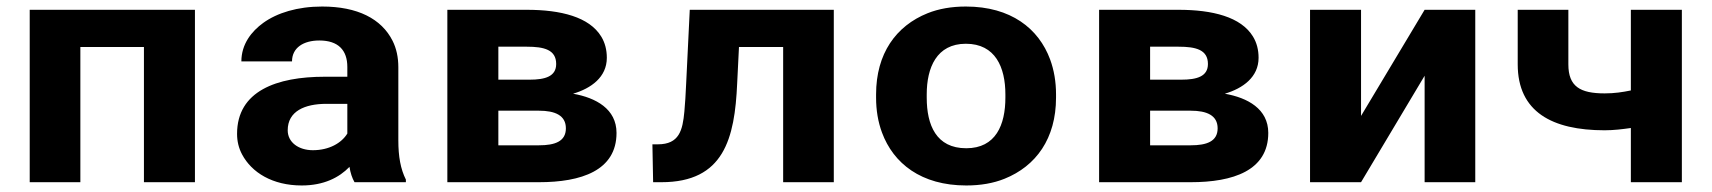

<svg xmlns="http://www.w3.org/2000/svg" viewBox="-20 -558 5244 588"><path d="M577 0V-528H71V0H226.1V-414H420.8V0Z M1199.9 -128V-352C1199.9 -382.7 1194 -409.7 1182.3 -433C1148.2 -500.8 1074.5 -538 966.7 -538C890.6 -538 828.7 -518.5 786.3 -488C750.6 -462.2 719.2 -423.1 719.2 -370H874.3C874.3 -411.9 909.5 -434 957.9 -434C1016 -434 1043.7 -404.3 1043.7 -353V-323H974.4C827.3 -323 706 -279.4 706 -148C706 -125.3 711.1 -104.3 721.4 -85C750.8 -29.6 814.6 10 904 10C971.9 10 1019 -14.5 1050.3 -47C1053.2 -28.3 1058.4 -12.7 1065.7 0H1223V-8C1206.7 -40.6 1199.9 -78.8 1199.9 -128ZM861.1 -159C861.1 -217.5 913.3 -240 979.9 -240H1043.7V-149C1025.9 -119.9 988 -98 938.1 -98C895 -98 861.1 -121.6 861.1 -159Z M1838.4 -381C1838.4 -405.7 1832.7 -427.3 1821.3 -446C1784.7 -506.2 1697.4 -528 1593.1 -528H1350V0H1630.5C1759.8 0 1868.1 -35.4 1868.1 -151C1868.1 -224.4 1804.9 -258.7 1735 -271C1790.1 -287.3 1838.4 -321.6 1838.4 -381ZM1713 -165C1713 -124.8 1679.4 -113 1630.5 -113H1506.2V-219H1630.5C1680.2 -219 1713 -204.5 1713 -165ZM1683.3 -362C1683.3 -323.8 1649.4 -314 1601.9 -314H1506.2V-415H1593.1C1646.1 -415 1683.3 -405.9 1683.3 -362Z M2533.5 -528H2092.4L2081.4 -303C2079.9 -269 2078.1 -240.2 2075.9 -216.5C2070.6 -159.2 2060.4 -116 1994.5 -116H1978L1980.2 0H2005.5C2197 0 2230.2 -133.5 2237.6 -303L2243.1 -414H2378.4V0H2533.5Z M2663 -269V-259C2663 -220.3 2669 -184.7 2681.1 -152C2716.1 -57.5 2801.2 10 2939.1 10C2983.1 10 3022.1 3.2 3056.2 -10.5C3153 -49.3 3214.1 -133.9 3214.1 -259V-269C3214.1 -307.7 3208 -343.3 3196 -376C3161 -470.5 3075.9 -538 2938 -538C2894 -538 2855 -531.2 2820.8 -517.5C2724.1 -478.7 2663 -394.1 2663 -269ZM3059 -269V-259C3059 -175.9 3029.8 -104 2939.1 -104C2847 -104 2818.1 -175.1 2818.1 -259V-269C2818.1 -350.7 2848.3 -424 2938 -424C3028.5 -424 3059 -351.5 3059 -269Z M3834.4 -381C3834.4 -405.7 3828.7 -427.3 3817.3 -446C3780.7 -506.2 3693.4 -528 3589.1 -528H3346V0H3626.5C3755.8 0 3864.1 -35.4 3864.1 -151C3864.1 -224.4 3800.9 -258.7 3731 -271C3786.1 -287.3 3834.4 -321.6 3834.4 -381ZM3709 -165C3709 -124.8 3675.4 -113 3626.5 -113H3502.2V-219H3626.5C3676.2 -219 3709 -204.5 3709 -165ZM3679.3 -362C3679.3 -323.8 3645.4 -314 3597.9 -314H3502.2V-415H3589.1C3642.1 -415 3679.3 -405.9 3679.3 -362Z M4342.9 -528 4148.2 -203V-528H3992V0H4148.2L4342.9 -326V0H4498V-528Z M4894.2 -272C4819.3 -272 4783.1 -292.9 4783.1 -361V-528H4628V-361C4628 -215.5 4733.4 -159 4894.2 -159C4921.9 -159 4949.2 -162.4 4974.5 -166V0H5130.7V-528H4974.5V-281C4948.7 -275.8 4924.9 -272 4894.2 -272Z"/></svg>

Font: Asimov
Style: Wid
Weight: 500
Designer: Google
Version: Version 2.000980; 2014